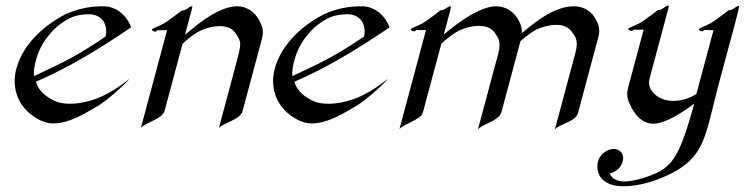

<svg xmlns="http://www.w3.org/2000/svg" viewBox="-20 -441 2660 686"><path d="M357.2 -310.5C262.2 -245.6 209.1 -218.8 101.6 -169.4C101.2 -172.8 101 -176.4 101 -180C101 -193.4 103.8 -208.5 108.1 -224.6C120.4 -270.5 140.9 -303.2 175.1 -337.9C191.5 -353.5 214.5 -370.1 237 -379.4C261.1 -389.2 285.8 -390.1 299.9 -390.1C318.5 -390.1 337.1 -381.3 346.6 -369.1C355.5 -358.3 359.6 -343.3 359.6 -328.9C359.6 -322.5 358.8 -316.3 357.2 -310.5ZM448.5 -343.3C433.6 -384.3 396.4 -418.5 350.5 -418.5C306.6 -418.5 265.1 -413.1 211.8 -389.2C142.4 -352.5 62.9 -287.1 38.4 -195.8C34.5 -181.4 32.4 -166.3 32.4 -151C32.4 -106.1 51 -59.5 100 -24.9C122.8 -9.8 145.6 0 170 0C230.6 0 291.4 -41 322.9 -58.6C366.9 -82.5 445.3 -158.2 440.9 -158.2C440.9 -158.2 393.1 -118.2 339.9 -94.7C305.1 -79.6 265 -70.3 229.9 -70.3C209.8 -70.3 191.6 -73.2 177.2 -79.6C149 -92.8 119.1 -112.3 108.4 -148.9C226 -199.7 338 -268.1 448.5 -343.3Z M665.2 -418.5C659.4 -418.5 652.4 -412.6 645.9 -408.2C639.2 -403.3 628.3 -402.8 628.3 -402.8C628.3 -402.8 601.7 -381.8 576.5 -364.3C553 -347.7 523.7 -340.3 522.4 -335.4C521.3 -331.5 532 -327.6 535.4 -327.6C538.3 -327.6 541.3 -333 541.3 -333H576.9L483.3 16.1C499.8 -3.4 560.3 -16.1 567.8 -43.9L632.2 -284.2C645.6 -297.9 671.5 -317.9 686.5 -326.7C702.7 -335.9 735.1 -347.7 765.4 -347.7C787.9 -347.7 809.5 -340.8 821.6 -322.3C832.6 -305.5 838.2 -297.3 838.2 -282.6C838.2 -269 833.4 -249.7 823.5 -212.9L762 16.6C777.3 -2 838.4 -13.2 846.6 -43.9L916.3 -304.2C918.5 -312.2 919.3 -319.3 919.3 -325.6C919.3 -342 913.7 -352.8 910.3 -359.9C894.4 -395.5 864.9 -418.5 826.8 -418.5C802.4 -418.5 759.9 -409.2 689.6 -356.4L640.9 -316.9L662.3 -396.5C668 -418 668.6 -418.5 665.2 -418.5Z M1280.6 -310.5C1185.5 -245.6 1132.4 -218.8 1025 -169.4C1024.5 -172.8 1024.3 -176.4 1024.3 -180C1024.3 -193.4 1027.2 -208.5 1031.5 -224.6C1043.8 -270.5 1064.2 -303.2 1098.4 -337.9C1114.8 -353.5 1137.8 -370.1 1160.3 -379.4C1184.4 -389.2 1209.1 -390.1 1223.3 -390.1C1241.8 -390.1 1260.5 -381.3 1269.9 -369.1C1278.8 -358.3 1282.9 -343.3 1282.9 -328.9C1282.9 -322.5 1282.1 -316.3 1280.6 -310.5ZM1371.9 -343.3C1357 -384.3 1319.7 -418.5 1273.8 -418.5C1229.9 -418.5 1188.4 -413.1 1135.1 -389.2C1065.7 -352.5 986.2 -287.1 961.7 -195.8C957.9 -181.4 955.7 -166.3 955.7 -151C955.7 -106.1 974.4 -59.5 1023.4 -24.9C1046.2 -9.8 1068.9 0 1093.4 0C1153.9 0 1214.7 -41 1246.3 -58.6C1290.3 -82.5 1368.7 -158.2 1364.3 -158.2C1364.3 -158.2 1316.4 -118.2 1263.3 -94.7C1228.4 -79.6 1188.4 -70.3 1153.2 -70.3C1133.2 -70.3 1114.9 -73.2 1100.5 -79.6C1072.3 -92.8 1042.4 -112.3 1031.7 -148.9C1149.3 -199.7 1261.4 -268.1 1371.9 -343.3Z M1589.7 -418.5C1586.3 -418.5 1582.6 -417.5 1570.6 -409.2C1564.4 -404.3 1553.1 -403.8 1553.1 -403.8C1553.1 -403.8 1526.9 -382.8 1502.3 -365.7C1480.6 -350.1 1448.8 -340.8 1447.6 -336.4C1446.4 -332 1456.9 -329.1 1460.3 -329.1C1463.2 -329.1 1466.4 -333.5 1466.4 -333.5H1502L1407.3 20C1422.6 1 1483.8 -12.2 1491.2 -40L1556.9 -285.2C1570.3 -298.8 1598.3 -319.3 1612.7 -327.6C1628.4 -336.9 1661.3 -348.6 1691.1 -348.6C1713.6 -348.6 1735.3 -342.3 1747.9 -323.7C1753.5 -314.6 1764.8 -304 1764.8 -279.6C1764.8 -271.6 1763.6 -262 1760.5 -250.5L1687.6 21.5C1702.6 2 1763.1 -8.8 1771.5 -40L1839.5 -293.9C1853.8 -307.1 1875.8 -323.7 1889 -331.1C1905.3 -340.8 1937.1 -352.1 1966.9 -352.1C1989.9 -352.1 2011.5 -345.2 2023.6 -326.7C2029.7 -317.9 2040.7 -307.5 2040.7 -283.4C2040.7 -275.3 2039.5 -265.6 2036.3 -253.9L1962.5 21.5C1978 2 2036.8 -5.9 2045.1 -37.1L2118.1 -309.6C2120.3 -317.5 2121.1 -324.6 2121.1 -331C2121.1 -346.5 2116.1 -357.3 2112.8 -364.3C2096.4 -399.9 2067.2 -418.5 2029.6 -418.5C1989.6 -418.5 1943.4 -398.9 1892.1 -360.8C1878.6 -350.6 1860.7 -336.4 1844.8 -322.8C1845.3 -340.8 1840.4 -353.5 1836.6 -361.3C1820.1 -396.5 1790.9 -418.5 1751.8 -418.5C1696.1 -418.5 1617.4 -361.3 1565.7 -317.9L1586.1 -394C1589.4 -406.2 1593.1 -418.5 1589.7 -418.5Z M2367.3 -421.4C2361.2 -420.4 2353.6 -414.1 2347.2 -410.2C2341 -405.3 2330.1 -404.8 2330.1 -404.8C2330.1 -404.8 2304.1 -384.3 2278.9 -366.7C2254.8 -349.6 2225.6 -342.8 2224.3 -337.9C2223.3 -334 2234.1 -330.6 2237 -330.6C2240.4 -330.6 2243.1 -335 2243.1 -335H2279.7L2223.7 -126C2221.8 -118.5 2221 -111.6 2221 -105.4C2221 -85.3 2229 -71.9 2232.6 -64.5C2248.4 -28.8 2276.6 1 2314.2 1C2340.6 1 2385.1 -14.2 2460.4 -70.8C2453.5 -43.5 2434.2 19.5 2430.5 29.8C2414.7 76.2 2399.1 110.4 2379.8 135.3C2370.6 147.5 2354.3 161.1 2339.1 170.4C2321.1 181.2 2277 196.3 2259.4 200.2C2246.8 203.1 2229.1 207.5 2211 207.5C2189.5 207.5 2168.8 201.2 2158.2 178.7C2179.1 175.3 2199.1 157.2 2204.8 135.7C2205.9 131.7 2206.4 127.8 2206.4 124.1C2206.4 105.3 2193.2 91.3 2172.8 91.3C2147.9 91.3 2123 111.3 2116.5 135.7C2115.2 140.4 2114.5 147.7 2114.5 154.3C2114.5 158.9 2114.8 163.2 2115.7 166C2120.8 201.7 2153.7 224.6 2207.9 224.6C2263.6 224.6 2320.7 204.6 2346.6 193.4C2503 127.4 2496.7 50.8 2547.7 -139.6C2603.7 -348.8 2620.3 -406.3 2620.3 -417.6C2620.3 -419.2 2619.9 -419.9 2619.4 -419.9C2613.5 -419.9 2605.8 -413.1 2599.9 -409.2C2593.2 -404.3 2582.3 -403.8 2582.3 -403.8C2582.3 -403.8 2555.7 -382.8 2531.6 -365.7C2510 -350.6 2478.5 -340.8 2476.5 -336.9C2475 -333 2486.1 -329.1 2489.6 -329.1C2492.5 -329.1 2495.3 -334 2495.3 -334L2529.2 -333L2468.2 -105.5C2445.6 -90.3 2415.6 -80.6 2386.3 -80.6C2362.4 -80.6 2338.9 -87.4 2321.8 -102.1C2312.7 -110 2299 -123.9 2299 -146.1C2299 -151 2299.7 -156.4 2301.3 -162.1L2360.3 -382.3C2366.3 -404.9 2369.4 -414.8 2369.4 -418.9C2369.4 -420.8 2368.7 -421.4 2367.3 -421.4Z"/></svg>

Font: Pierce
Style: Oblique
Weight: 400
Italic angle: -15°
Version: Version 0.2.0